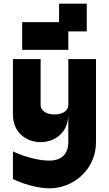

<svg xmlns="http://www.w3.org/2000/svg" viewBox="-20 -820 590 1040"><path d="M250 200C375 200 500 100 500 -50V-500H350V-250C350 -225 325 -200 275 -200C225 -200 200 -225 200 -250V-500H50V-200C50 -100 125 -50 200 -50C275 -50 350 -100 350 -200V-50C350 25 300 50 250 50C150 50 50 0 50 0V150C50 150 150 200 250 200ZM100 -550H350V-650H450V-800H300V-700H100Z"/></svg>

Font: LS-VG5000 Bold
Style: Regular
Weight: 400
Designer: Justin Bihan, 2021
Foundry: Justin Bihan, 2021
Version: Version 1.000;Glyphs 3.1.2 (3151)